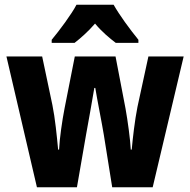

<svg xmlns="http://www.w3.org/2000/svg" viewBox="-20 -837 798 806"><path d="M457 -817H301C281 -778 228 -707 197 -670V-657H293C316 -675 348 -702 379 -738C408 -703 441 -676 466 -657H561V-670C523 -717 482 -773 457 -817ZM416 -270 451 -51H621L751 -600H603L557 -388C546 -333 537 -255 533 -209H529C527 -251 516 -331 507 -381L465 -600H294L251 -382C241 -331 230 -255 228 -209H224C219 -263 211 -343 200 -396L157 -600H7L135 -51H303L341 -270C348 -309 368 -418 376 -468H380C387 -423 409 -314 416 -270Z"/></svg>

Font: Noto Sans Tamil UI Condensed ExtraBold
Style: Regular
Weight: 800
Width: 3
Designer: Jelle Bosma - Monotype Design Team
Foundry: Monotype Imaging Inc.
Version: Version 2.004